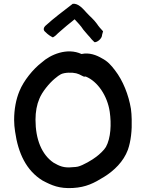

<svg xmlns="http://www.w3.org/2000/svg" viewBox="-20 -995 768 1006"><path d="M54 -366C54 -346 56 -326 59 -306C75 -192 118 -101 203 -49C252 -23 291 -6 362 -10C432 -14 473 -36 525 -68C578 -101 627 -148 650 -210C666 -255 672 -313 670 -370C670 -389 668 -408 666 -425C654 -498 624 -573 583 -626C561 -655 544 -674 513 -690C486 -706 448 -721 407 -712C332 -747 244 -709 199 -668C153 -633 104 -572 82 -518C64 -475 54 -423 54 -366ZM166 -368C166 -409 173 -447 186 -477C200 -513 238 -559 267 -583C280 -594 291 -602 299 -606C319 -616 359 -616 379 -611L391 -607C395 -606 398 -604 400 -603L410 -598C415 -595 420 -592 429 -594C492 -569 543 -492 555 -409C564 -346 561 -272 535 -225C526 -209 500 -185 485 -174C465 -158 414 -128 388 -122C382 -121 372 -119 360 -119C314 -114 291 -125 260 -143C199 -185 166 -264 166 -368ZM217 -828C233 -812 245 -805 257 -799C268 -805 277 -813 285 -822C315 -848 340 -870 371 -894C388 -876 404 -859 417 -839L441 -811C447 -805 453 -798 460 -789L475 -774C488 -772 515 -792 515 -813L520 -831C507 -846 499 -853 488 -870C470 -895 455 -905 434 -928C415 -949 390 -979 361 -975C311 -936 264 -902 217 -859C211 -853 203 -839 217 -828Z"/></svg>

Font: Hussar Pisanka
Style: Regular
Weight: 400
Designer: Robert Jablonski
Foundry: Cannot Into Space Fonts
Version: Version 1.070